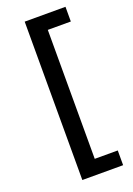

<svg xmlns="http://www.w3.org/2000/svg" viewBox="-169 -818 716 1032"><g transform="rotate(-20 189.0 -302.0)"><path d="M347.3 -754.6V-670.5H215.6V67.1H347.3V151.3H114V-754.6Z"/></g></svg>

Font: Inter P Medium
Style: Regular
Weight: 500
Designer: Rasmus Andersson
Foundry: rsms
Version: Version 3.018;git-588b23468